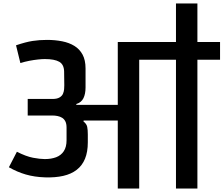

<svg xmlns="http://www.w3.org/2000/svg" viewBox="-20 -1082 1283 1102"><path d="M656 0V-390H460L459 -385Q477 -371 480.5 -354Q484 -337 484 -310V-265Q484 -210 468 -171Q452 -132 420.5 -107.5Q389 -83 343 -72.5Q297 -62 238 -64Q178 -66 128 -80.5Q78 -95 31 -122L77 -211Q130 -184 170 -176.5Q210 -169 237 -169Q274 -169 302 -179.5Q330 -190 346 -214Q362 -238 362 -277V-349Q362 -372 355 -385.5Q348 -399 336.5 -406Q325 -413 310.5 -416Q296 -419 281 -419H139V-514H281Q307 -514 321.5 -522.5Q336 -531 341.5 -544Q347 -557 348 -570Q349 -583 349 -593L348 -672Q347 -712 320 -727.5Q293 -743 237 -743Q221 -743 197.5 -740.5Q174 -738 148 -733Q122 -728 97 -720L72 -822Q128 -841 167 -847Q206 -853 250 -853Q296 -853 336.5 -845Q377 -837 407 -818.5Q437 -800 454 -768.5Q471 -737 471 -689V-580Q471 -543 459 -518.5Q447 -494 418 -485V-480H656V-841H990V-1062H1113V-841H1243V-739H1113V0H990V-739H779V0Z"/></svg>

Font: Matangi
Style: Bold
Weight: 700
Designer: Prashant Pant
Foundry: The Graphic Ant
Version: Version 3.002